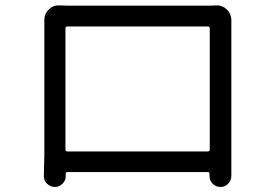

<svg xmlns="http://www.w3.org/2000/svg" viewBox="-20 -704 1040 729"><path d="M776.4 -596.7Q776.4 -603.5 768.6 -603.5H236.3Q228.5 -603.5 228.5 -596.7V-136.7Q228.5 -128.9 236.3 -128.9H768.6Q776.4 -128.9 776.4 -136.7ZM858.4 -607.4V-114.3V-36.1Q858.4 -19.5 846.7 -6.8Q835 5.9 817.4 5.9Q799.8 5.9 787.1 -6.8Q775.4 -18.6 775.4 -36.1V-44.9Q775.4 -50.8 768.6 -50.8H235.4Q229.5 -50.8 229.5 -44.9Q229.5 -37.1 229.5 -35.2Q229.5 -18.6 217.8 -6.8Q205.1 5.9 188 5.9Q170.9 5.9 158.2 -6.8Q146.5 -18.6 146.5 -35.2L148.4 -115.2V-607.4V-627.9Q148.4 -651.4 164.1 -667Q179.7 -683.6 202.1 -683.6Q203.1 -683.6 204.1 -683.6Q222.7 -682.6 235.4 -682.6H772.5Q791 -682.6 802.7 -683.6Q802.7 -683.6 802.7 -683.6Q826.2 -683.6 842.3 -667Q858.4 -650.4 858.4 -627.9Z"/></svg>

Font: Gen Jyuu Gothic Regular
Style: Regular
Weight: 400
Designer: [Source Han Sans]
Ryoko NISHIZUKA  (kana & ideographs); Paul D. Hunt (Latin, Greek & Cyrillic); Wenlong ZHANG  (bopomofo
Version: Version 1.002.20150607